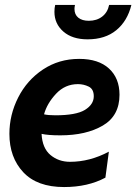

<svg xmlns="http://www.w3.org/2000/svg" viewBox="-20 -746 551 776"><path d="M18 -205Q18 -282 53.5 -352Q89 -422 153.5 -465Q218 -508 300 -508Q378 -508 420.5 -469Q463 -430 463 -363Q463 -278 395.5 -238.5Q328 -199 224 -199Q174 -199 148 -205Q151 -147 184 -119.5Q217 -92 263 -92Q343 -92 420 -133L406 -28Q335 10 239 10Q130 10 74 -50Q18 -110 18 -205ZM359 -357Q359 -386 338.5 -396Q318 -406 295 -406Q243 -406 206.5 -367Q170 -328 158 -284Q174 -280 204 -280Q288 -280 323.5 -302Q359 -324 359 -357ZM200 -698Q200 -714 203 -726H283Q281 -716 281 -710Q281 -687 296.5 -674.5Q312 -662 339 -662Q371 -662 393 -679Q415 -696 421 -726H511Q495 -661 450 -624Q405 -587 334 -587Q272 -587 236 -618.5Q200 -650 200 -698Z"/></svg>

Font: Cabin
Style: Bold Italic
Weight: 700
Italic angle: -7°
Designer: Pablo Impallari
Foundry: Pablo Impallari. http://www.impallari.com Igino Marini. http://www.ikern.com
Version: Version 2.200